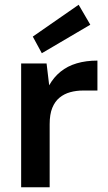

<svg xmlns="http://www.w3.org/2000/svg" viewBox="-20 -788 455 808"><path d="M69 0V-521H176L187 -429Q206 -463 235 -486.5Q264 -510 303 -521.5Q342 -533 390 -533V-407H329Q301 -407 275.5 -400Q250 -393 230.5 -377Q211 -361 200 -334Q189 -307 189 -265V0ZM156 -564 118 -634 311 -768 360 -684Z"/></svg>

Font: DM Sans 10pt SemiBold
Style: Regular
Weight: 600
Version: Version 4.004;gftools[0.9.30]